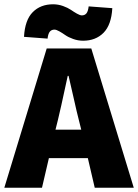

<svg xmlns="http://www.w3.org/2000/svg" viewBox="-30 -876 644 896"><path d="M-9.8 0 188 -649.9H396L594.2 0H412.1L379.9 -138.2H198.2L166 0ZM82 -704.1Q86.4 -782.7 122.8 -819.3Q159.2 -856 217.8 -856Q241.7 -856 264.2 -847.9Q286.6 -839.8 300.8 -830.1Q314.9 -820.3 329.1 -812.3Q343.3 -804.2 352.1 -804.2Q365.2 -804.2 373 -813.2Q380.9 -822.3 383.8 -846.2L494.1 -837.9Q489.7 -759.8 453.1 -722.9Q416.5 -686 357.9 -686Q334 -686 311.5 -694.1Q289.1 -702.1 275.1 -711.9Q261.2 -721.7 247.1 -729.7Q232.9 -737.8 224.1 -737.8Q210.9 -737.8 202.9 -728.8Q194.8 -719.7 191.9 -695.8ZM229 -271H349.1L337.9 -315.9Q329.1 -349.1 313.2 -420.9Q297.4 -492.7 290 -522H286.1Q249.5 -352.1 240.2 -315.9Z"/></svg>

Font: Source Sans Pro Black
Style: Regular
Weight: 900
Designer: Paul D. Hunt
Foundry: Adobe Systems Incorporated
Version: Version 2.020;PS 2.0;hotconv 1.0.86;makeotf.lib2.5.63406